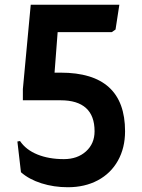

<svg xmlns="http://www.w3.org/2000/svg" viewBox="-20 -770 598 806"><path d="M505 -219Q505 -149 475 -95.5Q445 -42 390.5 -13Q336 16 265 16Q206 16 154 -0.5Q102 -17 68 -47L53 -176L64 -178Q89 -141 137 -121.5Q185 -102 248 -102Q305 -102 341 -134.5Q377 -167 377 -219Q377 -284 341 -316.5Q305 -349 235 -349H76V-396L109 -750H481L465 -646L449 -635H222L209 -465H235Q505 -465 505 -219Z"/></svg>

Font: Farro Medium
Style: Regular
Weight: 500
Designer: Aceler Chua
Foundry: Grayscale Limited
Version: Version 1.101